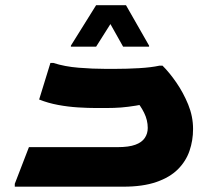

<svg xmlns="http://www.w3.org/2000/svg" viewBox="-20 -702 800 722"><path d="M35.6 -10.8 88.8 -148.7H422.1Q464.6 -148.7 489.1 -157.8Q513.7 -166.8 524.6 -183.4Q535.6 -199.9 535.6 -220.7Q535.6 -250.3 521.9 -277.9Q508.3 -305.4 490.7 -323.8L563.5 -319.3Q521.6 -309.8 491.6 -304.8Q461.7 -299.9 435.8 -297.8Q410 -295.8 379.6 -295.8H340.8Q311.3 -295.8 273.7 -298.1Q236.2 -300.4 198.4 -307.4Q160.6 -314.4 127.2 -327.8L169.6 -465.4H180.4Q223.2 -451.5 276 -447.3Q328.8 -443 378.4 -443H410.4Q457.8 -443 503.5 -445.7Q549.2 -448.4 579.2 -455H591.2Q616.9 -429.6 643.1 -391.7Q669.3 -353.7 687.7 -309Q706 -264.2 706 -216.9Q706 -173.7 692.6 -134.7Q679.2 -95.7 649 -65.4Q618.7 -35.1 568.1 -17.6Q517.5 0 443.8 0H35.6ZM443 -526.4 395.2 -611.5 341.4 -526.4H246.6V-530.4L341.4 -682.4H453.8L540.6 -530.4V-526.4Z"/></svg>

Font: Kufam
Style: Regular
Weight: 400
Designer: Wael Morcos, Artur Schmal
Foundry: Original Type
Version: Version 1.301; ttfautohint (v1.8.3)